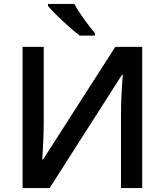

<svg xmlns="http://www.w3.org/2000/svg" viewBox="-20 -951 832 971"><path d="M94.2 0V-713.9H201.2V-342.8Q201.2 -284.2 198.2 -225.1L193.8 -145H198.2L563 -713.9H699.2V0H591.8V-368.2Q591.8 -455.6 601.1 -573.2H597.2L231 0ZM460 -771H382.8Q350.6 -795.4 297.4 -844.2Q245.1 -893.6 222.7 -920.9V-931.2H356Q371.6 -901.4 406.2 -852.5Q436 -811.5 460 -783.2Z"/></svg>

Font: Open Sans
Style: SemiBold
Weight: 600
Foundry: Ascender Corporation
Version: Version 1.10